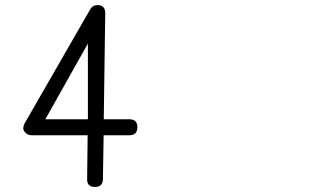

<svg xmlns="http://www.w3.org/2000/svg" viewBox="-20 -638 1244 767"><path d="M391.1 77.6Q390.6 108.9 359.4 108.9Q327.1 108.9 328.1 77.1L330.1 -97.7H106.4Q99.1 -97.7 93 -100.3Q86.9 -103 82.3 -107.2Q77.6 -111.3 75.2 -116.5Q72.8 -121.6 72.8 -126.5Q73.2 -130.9 74.5 -135.5Q75.7 -140.1 78.6 -145.5L340.3 -600.6Q350.1 -617.7 369.1 -617.7Q400.4 -617.7 400.4 -585.4L394.5 -161.6H496.6Q528.8 -161.6 528.8 -129.9Q528.8 -97.7 496.6 -97.7H394ZM331.1 -161.6V-463.9L161.1 -161.6Z"/></svg>

Font: Erica Type
Style: Italic
Weight: 400
Monospace: yes
Designer: Peter Wiegel
Foundry: Peter Wiegel
Version: Version 1.000 2010 initial release